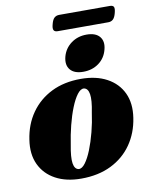

<svg xmlns="http://www.w3.org/2000/svg" viewBox="-90 -873 748 953"><g transform="rotate(-10 284.0 -397.0)"><path d="M324.5 -475.5Q402 -475.5 456 -446.2Q510 -417 534.8 -364.2Q559.5 -311.5 548.5 -240Q537.5 -165.5 498 -108.5Q458.5 -51.5 393.8 -19.5Q329 12.5 242.5 12.5Q167 12.5 113.5 -16.5Q60 -45.5 35.2 -98.2Q10.5 -151 21.5 -222Q32.5 -298 72.5 -355Q112.5 -412 176.5 -443.8Q240.5 -475.5 324.5 -475.5ZM237.5 -36.5Q254 -35 271 -57.8Q288 -80.5 303.5 -119.2Q319 -158 331.2 -205.2Q343.5 -252.5 350 -300.5Q362.5 -362.5 357.5 -392.8Q352.5 -423 332 -426Q315.5 -427.5 298.5 -405Q281.5 -382.5 266 -343.8Q250.5 -305 238.5 -257.5Q226.5 -210 219.5 -162.5Q207.5 -100.5 212.2 -70Q217 -39.5 237.5 -36.5ZM344 -508Q299 -508 278.8 -532.2Q258.5 -556.5 269 -597.5Q280 -638 313.2 -662.5Q346.5 -687 391 -687Q437 -687 457 -662.5Q477 -638 466 -597.5Q455.5 -556.5 422.5 -532.2Q389.5 -508 344 -508ZM235 -767.5Q240.5 -789.5 250.2 -798.2Q260 -807 275 -807H530Q545 -807 549.5 -798.8Q554 -790.5 548 -768Q542.5 -746.5 533 -737.5Q523.5 -728.5 508.5 -728.5H253.5Q238.5 -728.5 233.8 -737.5Q229 -746.5 235 -767.5Z"/></g></svg>

Font: Fraunces 72pt S000 Black
Style: Italic
Weight: 900
Italic angle: -16°
Version: Version 1.000; ttfautohint (v1.8.3)